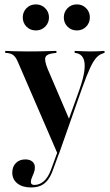

<svg xmlns="http://www.w3.org/2000/svg" viewBox="-20 -643 490 856"><path d="M237.1 43.5 62.1 -361.3Q55.6 -377.4 49.2 -386.7Q42.7 -396 34.7 -400.4Q26.6 -404.8 14.5 -406.5L3.2 -407.3V-416.1Q21.8 -415.3 46.8 -414.5Q71.8 -413.7 100 -413.7H98.4H105.6Q133.1 -413.7 157.3 -414.1Q181.5 -414.5 200 -415.3Q218.5 -416.1 231.5 -416.1V-407.3L217.7 -405.6Q189.5 -402.4 183.1 -389.1Q176.6 -375.8 191.9 -337.1L290.3 -107.3L282.3 -99.2L333.9 -242.7Q352.4 -295.2 356.5 -330.2Q360.5 -365.3 350.8 -384.3Q341.1 -403.2 318.5 -406.5L312.9 -407.3V-416.1Q333.9 -415.3 351.6 -414.5Q369.4 -413.7 385.5 -413.7Q404 -413.7 418.1 -414.5Q432.3 -415.3 446 -416.1V-407.3L438.7 -404.8Q422.6 -400 409.3 -385.5Q396 -371 381.5 -339.5Q366.9 -308.1 346 -250L242.7 43.5ZM118.5 192.7Q79.8 192.7 57.3 174.6Q34.7 156.5 34.7 126.6Q34.7 100 50.8 83.9Q66.9 67.7 92.7 67.7Q112.9 67.7 124.2 77.4Q135.5 87.1 135.5 103.2Q135.5 116.1 131 127.4Q126.6 138.7 122.2 148.8Q117.7 158.9 117.7 168.5Q117.7 181.5 133.1 181.5Q156.5 181.5 175.4 164.9Q194.4 148.4 207.3 113.7L240.3 23.4L248.4 26.6L216.1 114.5Q206.5 141.9 193.1 159.3Q179.8 176.6 161.7 184.7Q143.5 192.7 118.5 192.7ZM322.6 -507.3Q297.6 -507.3 281 -524.2Q264.5 -541.1 264.5 -565.3Q264.5 -589.5 281 -606.5Q297.6 -623.4 322.6 -623.4Q347.6 -623.4 364.1 -606.5Q380.6 -589.5 380.6 -565.3Q380.6 -541.1 364.1 -524.2Q347.6 -507.3 322.6 -507.3ZM140.3 -507.3Q114.5 -507.3 98 -524.2Q81.5 -541.1 81.5 -565.3Q81.5 -589.5 98 -606.5Q114.5 -623.4 140.3 -623.4Q164.5 -623.4 181.5 -606.5Q198.4 -589.5 198.4 -565.3Q198.4 -541.1 181.5 -524.2Q164.5 -507.3 140.3 -507.3Z"/></svg>

Font: Playfair 144pt SemiCondensed
Style: Bold
Weight: 700
Width: 4
Designer: Claus Eggers Sørensen
Foundry: Claus Eggers Sørensen
Version: Version 2.203